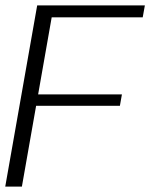

<svg xmlns="http://www.w3.org/2000/svg" viewBox="-34 -695 560 715"><path d="M-14.5 0H47.5L100.5 -301H412.5L420 -343.5H108L158.5 -630.5H497.5L505.5 -675H104.5Z"/></svg>

Font: Anybody UltraCondensed Thin Light
Style: Italic
Weight: 300
Italic angle: -10°
Version: Version 1.111